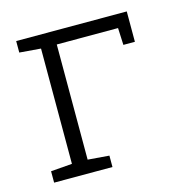

<svg xmlns="http://www.w3.org/2000/svg" viewBox="-84 -610 681 692"><g transform="rotate(-15 256.5 -264.0)"><path d="M35.2 0V-42.5L114.7 -48.8V-479L35.2 -485.4V-528.3H447.8V-415H404.8L401.9 -478.5H173.3V-48.8L252.9 -42.5V0Z"/></g></svg>

Font: Roboto Slab Light
Style: Regular
Weight: 300
Designer: Google
Version: Version 2.000; ttfautohint (v1.8.1.43-b0c9)